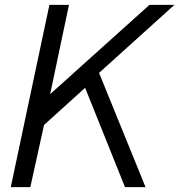

<svg xmlns="http://www.w3.org/2000/svg" viewBox="-20 -765 733 785"><path d="M693 -745 385 -467 575 0H491L328 -406L160 -254L104 0H24L182 -745H262L185 -380L591 -745Z"/></svg>

Font: Plus Jakarta Display Light
Style: Italic
Weight: 300
Italic angle: -12°
Designer: Gumpita Rahayu
Foundry: Tokotype Studio
Version: Version 1.000;hotconv 1.0.109;makeotfexe 2.5.65596